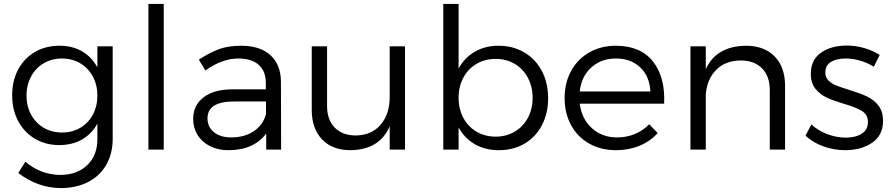

<svg xmlns="http://www.w3.org/2000/svg" viewBox="-20 -762 4551 978"><path d="M554 -55Q554 21 521 78Q488 135 428 165.5Q368 196 289 196Q172 195 73 119L109 62Q149 95 192 111.5Q235 128 286 129Q372 129 424 79.5Q476 30 476 -53V-133Q448 -80 398 -51.5Q348 -23 282 -23Q212 -23 157.5 -55.5Q103 -88 72.5 -145.5Q42 -203 42 -277Q42 -351 72.5 -408Q103 -465 157.5 -497Q212 -529 283 -529Q349 -529 398 -500.5Q447 -472 476 -419V-526H554ZM476 -275Q476 -329 453 -372Q430 -415 389 -439.5Q348 -464 296 -464Q244 -464 203 -440Q162 -416 138.5 -372.5Q115 -329 115 -275Q115 -221 138.5 -178Q162 -135 203 -111Q244 -87 296 -87Q348 -87 389 -111Q430 -135 453 -178Q476 -221 476 -275Z M736 0V-742H814V0Z M1336 -82Q1273 3 1143 3Q1090 3 1049 -18Q1008 -39 986 -75Q964 -111 964 -156Q964 -225 1016 -265.5Q1068 -306 1161 -307H1334V-340Q1334 -399 1298 -431.5Q1262 -464 1193 -464Q1112 -464 1026 -403L993 -458Q1049 -495 1096.5 -512Q1144 -529 1208 -529Q1305 -529 1357.5 -481Q1410 -433 1411 -348L1412 0H1336ZM1335 -181V-245H1171Q1037 -245 1037 -159Q1037 -115 1070 -88.5Q1103 -62 1158 -62Q1225 -62 1272.5 -93.5Q1320 -125 1335 -181Z M2043 0H1965V-119Q1914 1 1765 3Q1673 3 1620.5 -52Q1568 -107 1568 -202V-526H1646V-222Q1646 -152 1685 -112Q1724 -72 1792 -72Q1873 -73 1919 -127Q1965 -181 1965 -268V-526H2043Z M2772 -262Q2772 -185 2740.5 -124.5Q2709 -64 2652 -30.5Q2595 3 2521 3Q2451 3 2398.5 -27.5Q2346 -58 2316 -113V0H2238V-742H2316V-413Q2346 -468 2398.5 -498.5Q2451 -529 2519 -529Q2593 -529 2650.5 -495Q2708 -461 2740 -400.5Q2772 -340 2772 -262ZM2693 -264Q2693 -320 2669 -365.5Q2645 -411 2602 -436.5Q2559 -462 2505 -462Q2450 -462 2407 -436.5Q2364 -411 2340 -366Q2316 -321 2316 -264Q2316 -207 2340 -162Q2364 -117 2407 -91.5Q2450 -66 2505 -66Q2559 -66 2602 -91.5Q2645 -117 2669 -162Q2693 -207 2693 -264Z M3363 -234H2933Q2943 -156 2995 -109Q3047 -62 3124 -62Q3172 -62 3214 -79.5Q3256 -97 3287 -129L3330 -84Q3292 -42 3237.5 -19.5Q3183 3 3118 3Q3041 3 2981.5 -30.5Q2922 -64 2889 -124.5Q2856 -185 2856 -263Q2856 -340 2889 -400.5Q2922 -461 2981.5 -495Q3041 -529 3117 -529Q3242 -529 3305.5 -449.5Q3369 -370 3363 -234ZM3117 -464Q3042 -464 2991.5 -418Q2941 -372 2933 -296H3293Q3289 -373 3241.5 -418.5Q3194 -464 3117 -464Z M3979 -324V0H3901V-304Q3901 -374 3861.5 -414Q3822 -454 3752 -454Q3675 -453 3628.5 -406.5Q3582 -360 3575 -282V0H3497V-526H3575V-410Q3629 -527 3779 -529Q3873 -529 3926 -474.5Q3979 -420 3979 -324Z M4461 -482 4431 -422Q4400 -442 4362 -453Q4324 -464 4288 -464Q4241 -464 4212.5 -446.5Q4184 -429 4184 -393Q4184 -368 4200 -352Q4216 -336 4240 -326.5Q4264 -317 4306 -304Q4361 -287 4395.5 -271Q4430 -255 4454 -225Q4478 -195 4478 -146Q4478 -73 4422.5 -35Q4367 3 4285 3Q4228 3 4174 -16.5Q4120 -36 4083 -71L4113 -128Q4146 -97 4193.5 -79Q4241 -61 4288 -61Q4338 -61 4369.5 -81Q4401 -101 4401 -140Q4401 -178 4370 -197Q4339 -216 4276 -234Q4223 -250 4190 -265.5Q4157 -281 4133.5 -310Q4110 -339 4110 -386Q4110 -457 4162 -493.5Q4214 -530 4293 -530Q4339 -530 4383 -517Q4427 -504 4461 -482Z"/></svg>

Font: Kalaa
Style: Regular
Weight: 400
Version: Version 1.20 June 5, 2016